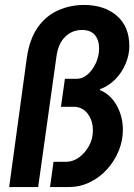

<svg xmlns="http://www.w3.org/2000/svg" viewBox="-20 -755 542 775"><path d="M17 0 88 -520Q99 -597 132 -644Q165 -691 214 -713Q263 -735 319 -735Q401 -735 451.5 -691.5Q502 -648 502 -569Q502 -533 487 -497.5Q472 -462 445.5 -435Q419 -408 384 -395V-391Q426 -374 451 -329.5Q476 -285 476 -230Q476 -188 459.5 -147Q443 -106 413 -72.5Q383 -39 343 -19.5Q303 0 256 0H182L196 -102H247Q275 -102 299.5 -120Q324 -138 339.5 -166.5Q355 -195 355 -228Q355 -269 333.5 -296.5Q312 -324 278 -324H226L242 -437H291Q313 -437 333 -454Q353 -471 366.5 -499.5Q380 -528 380 -560Q380 -593 363 -613.5Q346 -634 311 -634Q271 -634 243 -606.5Q215 -579 208 -528L134 0Z"/></svg>

Font: Archivo Narrow
Style: Bold Italic
Weight: 700
Italic angle: -8°
Designer: Hector Gatti
Foundry: Omnibus-Type
Version: Version 3.002